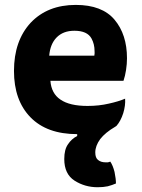

<svg xmlns="http://www.w3.org/2000/svg" viewBox="-20 -538 589 798"><path d="M438.5 133.8Q433.6 135.7 428.7 136.7Q423.8 136.7 418.9 136.7Q399.4 136.7 387.7 127Q376 118.2 376 95.7Q376 68.4 396.5 40Q418 12.7 458 -10.7Q460 -12.7 463.9 -14.6Q481.4 -34.2 492.2 -67.4Q502 -99.6 500 -127.9Q472.7 -116.2 432.6 -107.4Q391.6 -97.7 343.8 -97.7Q269.5 -97.7 231.4 -124Q193.4 -149.4 189.5 -202.1Q290 -202.1 493.2 -202.1Q500 -221.7 503.9 -247.1Q507.8 -272.5 507.8 -295.9Q507.8 -394.5 456.1 -456.1Q404.3 -517.6 294.9 -517.6Q177.7 -517.6 107.4 -443.4Q38.1 -368.2 38.1 -243.2Q38.1 -121.1 106.4 -50.8Q174.8 19.5 300.8 19.5Q300.8 22.5 300.8 27.3Q277.3 39.1 262.7 61.5Q247.1 83 247.1 123Q247.1 185.5 290 212.9Q333 240.2 385.7 240.2Q409.2 240.2 427.7 236.3Q446.3 231.4 461.9 224.6Q461.9 205.1 456.1 176.8Q449.2 149.4 438.5 133.8ZM184.6 -306.6Q188.5 -354.5 214.8 -381.8Q242.2 -410.2 289.1 -410.2Q342.8 -410.2 360.4 -377.9Q373 -354.5 373 -326.2Q374 -317.4 372.1 -306.6Q309.6 -306.6 184.6 -306.6Z"/></svg>

Font: cl
Style: Bold
Weight: 400
Designer: Mitja Miklavcic
Version: Version 7.504; 2011; Build 1021